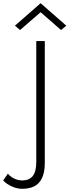

<svg xmlns="http://www.w3.org/2000/svg" viewBox="-140 -956 433 1196"><path d="M-91 126 -120 168Q-112 178 -94.5 190Q-77 202 -52.5 211Q-28 220 -2 220Q33 220 59.5 210.5Q86 201 103.5 181Q121 161 130 131Q139 101 139 60V-700H86V50Q86 114 63.5 141Q41 168 0 168Q-29 168 -53 155.5Q-77 143 -91 126ZM113 -880 240 -769 273 -796 113 -936 -47 -796 -15 -769Z"/></svg>

Font: Jost Light
Style: Regular
Weight: 300
Version: Version 3.710